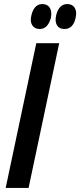

<svg xmlns="http://www.w3.org/2000/svg" viewBox="-20 -927 396 947"><path d="M175 -784Q151 -784 139 -802.5Q127 -821 135 -852Q141 -878 154.5 -892.5Q168 -907 189 -907Q214 -907 225.5 -888.5Q237 -870 231 -839Q224 -813 210.5 -798.5Q197 -784 175 -784ZM298 -784Q272 -784 261 -802.5Q250 -821 257 -852Q271 -907 312 -907Q337 -907 348.5 -888.5Q360 -870 353 -839Q341 -784 298 -784ZM8 0 159 -714H272L121 0Z"/></svg>

Font: Noto Sans ExtraCondensed SemiBold
Style: Italic
Weight: 600
Width: 2
Italic angle: -12°
Designer: Monotype Design Team
Foundry: Monotype Imaging Inc.
Version: Version 2.013; ttfautohint (v1.8.4.7-5d5b)